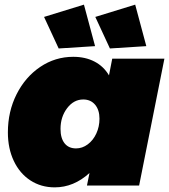

<svg xmlns="http://www.w3.org/2000/svg" viewBox="-20 -800 730 828"><path d="M14 -229Q14 -319 51.5 -393.5Q89 -468 153.5 -511.5Q218 -555 296 -555Q348 -555 387.5 -534.5Q427 -514 450 -475L464 -547H689L580 0H355L366 -54Q298 8 216 8Q157 8 111 -22Q65 -52 39.5 -106Q14 -160 14 -229ZM409 -288Q409 -326 390 -348.5Q371 -371 339 -371Q298 -371 269.5 -333.5Q241 -296 241 -244Q241 -204 258.5 -182Q276 -160 308 -160Q335 -160 358.5 -177.5Q382 -195 395.5 -224.5Q409 -254 409 -288ZM342 -780 390 -601 233 -591 170 -727ZM563 -780 611 -601 454 -591 391 -727Z"/></svg>

Font: Gontserrat Black
Style: Italic
Weight: 900
Italic angle: -11.3°
Designer: Julieta Ulanovsky
Foundry: Julieta Ulanovsky
Version: Version 6.001